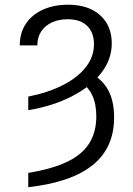

<svg xmlns="http://www.w3.org/2000/svg" viewBox="-20 -573 560 806"><path d="M98.6 -110.4V-167.5Q184.1 -184.6 245.8 -216.6Q307.6 -248.5 341.3 -292.5Q375 -336.4 374.5 -388.7Q374 -437 345.7 -464.6Q317.4 -492.2 263.2 -492.2Q226.6 -492.2 197.8 -478.8Q168.9 -465.3 152.8 -440.9Q136.7 -416.5 136.7 -382.3H63Q63 -435.1 88.4 -473.1Q113.8 -511.2 159.7 -532.2Q205.6 -553.2 265.6 -553.2Q351.1 -553.2 400.1 -509.3Q449.2 -465.3 449.2 -391.1Q449.2 -323.7 404.8 -266.4Q360.4 -209 281.5 -168.5Q202.6 -127.9 98.6 -110.4ZM317.9 -227.1 358.4 -266.1Q408.2 -241.7 433.6 -195.6Q459 -149.4 459 -81.5Q459.5 46.9 369.6 119.6Q279.8 192.4 98.6 212.9V152.8Q199.7 136.2 262.5 106Q325.2 75.7 354.7 28.6Q384.3 -18.6 384.3 -85Q384.3 -137.2 366.9 -173.6Q349.6 -210 317.9 -227.1Z"/></svg>

Font: Inter 18pt Light
Style: Regular
Weight: 300
Designer: Rasmus Andersson
Foundry: rsms
Version: Version 4.001;git-66647c0bb